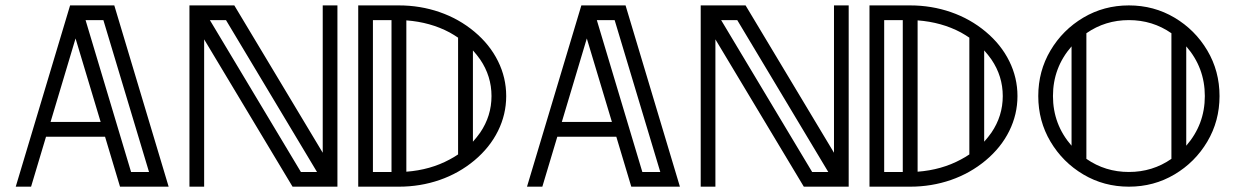

<svg xmlns="http://www.w3.org/2000/svg" viewBox="-20 -701 4639 721"><path d="M613.3 0H430.7L374.5 -187.5H152.8L96.7 0H39.1L243.2 -680.7H409.2ZM357.9 -243.2 263.7 -556.6 169.9 -243.2ZM539.6 -55.2 368.2 -625.5H301.3L472.2 -55.2Z M1170.4 -55.2 828.6 -625.5H768.1L1109.9 -55.2ZM1247.1 0H1078.6L746.6 -553.2V0H691.4V-680.7H859.9L1191.9 -127.4V-680.7H1247.1Z M1450.2 -55.2V-625.5H1380.4V-55.2ZM1755.9 -168.9Q1770.5 -185.1 1783.2 -203.1Q1825.7 -265.6 1825.7 -340.3Q1825.7 -415 1783.2 -477.5Q1770.5 -495.6 1755.9 -511.7ZM1700.2 -559.6Q1685.1 -569.8 1668.5 -579.1Q1596.2 -617.7 1505.9 -624.5V-56.2Q1596.2 -63 1668.5 -102.1Q1685.1 -110.8 1700.2 -121.1ZM1478 0H1325.2V-680.7H1478Q1558.1 -680.7 1630.9 -655.5Q1703.6 -630.4 1761.5 -582Q1819.3 -533.7 1850.1 -471.4Q1880.9 -409.2 1880.9 -340.3Q1880.9 -271.5 1850.1 -209.2Q1819.3 -147 1761.5 -98.6Q1703.6 -50.3 1630.9 -25.1Q1558.1 0 1478 0Z M2533.2 0H2350.6L2294.4 -187.5H2072.8L2016.6 0H1959L2163.1 -680.7H2329.1ZM2277.8 -243.2 2183.6 -556.6 2089.8 -243.2ZM2459.5 -55.2 2288.1 -625.5H2221.2L2392.1 -55.2Z M3090.3 -55.2 2748.5 -625.5H2688L3029.8 -55.2ZM3167 0H2998.5L2666.5 -553.2V0H2611.3V-680.7H2779.8L3111.8 -127.4V-680.7H3167Z M3370.1 -55.2V-625.5H3300.3V-55.2ZM3675.8 -168.9Q3690.4 -185.1 3703.1 -203.1Q3745.6 -265.6 3745.6 -340.3Q3745.6 -415 3703.1 -477.5Q3690.4 -495.6 3675.8 -511.7ZM3620.1 -559.6Q3605 -569.8 3588.4 -579.1Q3516.1 -617.7 3425.8 -624.5V-56.2Q3516.1 -63 3588.4 -102.1Q3605 -110.8 3620.1 -121.1ZM3397.9 0H3245.1V-680.7H3397.9Q3478 -680.7 3550.8 -655.5Q3623.5 -630.4 3681.4 -582Q3739.3 -533.7 3770 -471.4Q3800.8 -409.2 3800.8 -340.3Q3800.8 -271.5 3770 -209.2Q3739.3 -147 3681.4 -98.6Q3623.5 -50.3 3550.8 -25.1Q3478 0 3397.9 0Z M4219.2 0Q4125.5 0 4048.1 -45.9Q3970.7 -91.8 3924.8 -169.2Q3878.9 -246.6 3878.9 -340.3Q3878.9 -434.1 3924.8 -511.5Q3970.7 -588.9 4048.1 -634.8Q4125.5 -680.7 4219.2 -680.7Q4313 -680.7 4390.4 -634.8Q4467.8 -588.9 4513.7 -511.5Q4559.6 -434.1 4559.6 -340.3Q4559.6 -246.6 4513.7 -169.2Q4467.8 -91.8 4390.4 -45.9Q4313 0 4219.2 0ZM4003.9 -153.8V-526.9Q3934.1 -446.8 3934.1 -340.3Q3934.1 -233.9 4003.9 -153.8ZM4219.2 -55.2Q4308.1 -55.2 4378.9 -104.5V-576.2Q4308.1 -625.5 4219.2 -625.5Q4130.4 -625.5 4059.6 -576.2V-104.5Q4130.4 -55.2 4219.2 -55.2ZM4434.6 -153.8Q4504.4 -233.9 4504.4 -340.3Q4504.4 -446.8 4434.6 -526.9Z"/></svg>

Font: X Company
Style: Regular
Weight: 400
Designer: GGBotNet
Foundry: GGBotNet
Version: 0.90